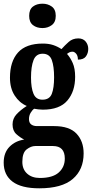

<svg xmlns="http://www.w3.org/2000/svg" viewBox="-21 -784 499 1040"><path d="M192 236Q95 236 47 200Q-1 164 -1 97Q-1 43 30.5 11Q62 -21 110 -28Q88 -39 67.5 -57.5Q47 -76 47 -110Q47 -142 69 -165.5Q91 -189 124 -210Q84 -227 58.5 -266.5Q33 -306 33 -363Q33 -451 76.5 -499.5Q120 -548 211 -548Q243 -548 267 -540Q291 -532 312 -518Q329 -537 350.5 -556.5Q372 -576 403 -576Q429 -576 443 -559Q457 -542 457 -519Q457 -496 444.5 -478.5Q432 -461 401 -461Q401 -482 391.5 -493Q382 -504 372 -504Q362 -504 355 -500.5Q348 -497 342 -492Q360 -472 373 -442.5Q386 -413 386 -368Q386 -289 344 -239.5Q302 -190 211 -190Q202 -190 187 -191.5Q172 -193 164 -195Q154 -188 145 -173Q136 -158 136 -139Q136 -119 148 -110Q160 -101 179 -101H272Q355 -101 393.5 -60Q432 -19 432 47Q432 135 373 185.5Q314 236 192 236ZM209 -244Q247 -244 259.5 -275.5Q272 -307 272 -365Q272 -425 259.5 -459Q247 -493 210 -493Q174 -493 160.5 -458Q147 -423 147 -364Q147 -308 160.5 -276Q174 -244 209 -244ZM195 180Q264 180 297 150.5Q330 121 330 75Q330 7 266 7H170Q147 7 123.5 25Q100 43 100 93Q100 133 126 156.5Q152 180 195 180ZM209 -632Q178 -632 157.5 -648Q137 -664 137 -698Q137 -733 157.5 -748.5Q178 -764 209 -764Q238 -764 259.5 -748.5Q281 -733 281 -698Q281 -664 259.5 -648Q238 -632 209 -632Z"/></svg>

Font: Noto Serif Thai ExtraCondensed
Style: Bold
Weight: 700
Width: 2
Designer: Monotype Design Team
Foundry: Monotype Imaging Inc.
Version: Version 2.002; ttfautohint (v1.8.4.7-5d5b)